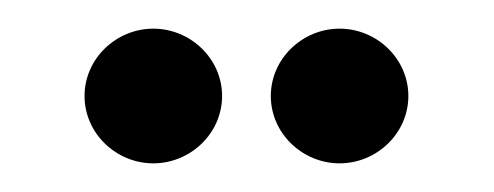

<svg xmlns="http://www.w3.org/2000/svg" viewBox="-20 -711 345 134"><path d="M39 -644C39 -618 61 -597 87 -597C113 -597 135 -618 135 -644C135 -670 113 -691 87 -691C61 -691 39 -670 39 -644ZM169 -644C169 -618 191 -597 217 -597C243 -597 265 -618 265 -644C265 -670 243 -691 217 -691C191 -691 169 -670 169 -644Z"/></svg>

Font: Charger Sport
Style: Lit
Weight: 300
Designer: Jasper
Foundry: Cannot Into Space Fonts
Version: Version 1.1